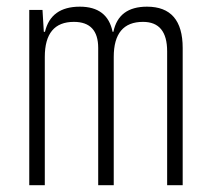

<svg xmlns="http://www.w3.org/2000/svg" viewBox="-20 -547 626 567"><path d="M473.6 0V-395.5Q473.6 -482.4 402.3 -482.4Q315.9 -482.4 315.9 -378.9V0H270V-405.3Q270 -482.4 198.2 -482.4Q112.3 -482.4 112.3 -378.9V0H66.4V-517.6H105.5L109.4 -453.1H112.8Q130.4 -527.3 215.8 -527.3Q297.4 -527.3 312.5 -453.1H314.9Q330.1 -527.3 414.1 -527.3Q519.5 -527.3 519.5 -405.3V0Z"/></svg>

Font: Cascadia Mono NF ExtraLight
Style: Regular
Weight: 200
Monospace: yes
Designer: Aaron Bell
Foundry: Saja Typeworks
Version: Version 2404.023; ttfautohint (v1.8.4)